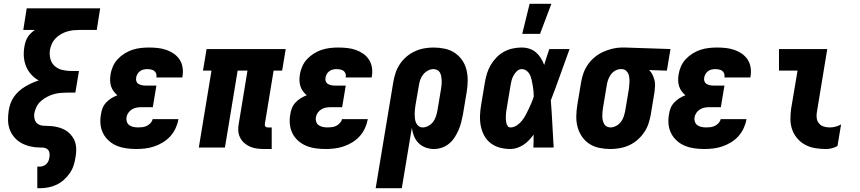

<svg xmlns="http://www.w3.org/2000/svg" viewBox="-20 -779 4540 1014"><path d="M177 215V101H190Q199 101 208.5 97.5Q218 94 225.5 86.5Q233 79 236.5 69.5Q240 60 241 51Q243 40 241.5 30Q240 20 234.5 13Q229 6 219.5 3Q210 0 200 0H190Q164 0 139 -6Q114 -12 93 -23.5Q72 -35 56 -53.5Q40 -72 31.5 -95Q23 -118 22.5 -143.5Q22 -169 26 -195Q29 -214 35.5 -232.5Q42 -251 53.5 -267.5Q65 -284 80 -297.5Q95 -311 112.5 -321.5Q130 -332 147.5 -340Q165 -348 184 -354Q162 -367 145 -385.5Q128 -404 118 -428Q108 -452 106 -479Q104 -506 109 -533Q111 -546 115 -558.5Q119 -571 126 -582.5Q133 -594 143 -603.5Q153 -613 164 -621H103L121 -735H509L491 -621H403Q387 -621 370 -619.5Q353 -618 336 -613Q319 -608 303.5 -599.5Q288 -591 275 -578Q262 -565 254.5 -549Q247 -533 244 -517Q240 -492 246 -468.5Q252 -445 269 -430Q286 -415 309.5 -409.5Q333 -404 358 -404H397L378 -290H339Q321 -290 302 -288.5Q283 -287 265 -282Q247 -277 229.5 -268Q212 -259 197 -246Q182 -233 173 -215Q164 -197 161 -179Q159 -163 163.5 -147.5Q168 -132 180.5 -124Q193 -116 209.5 -115Q226 -114 242 -113.5Q258 -113 273.5 -110Q289 -107 304 -101.5Q319 -96 331.5 -87.5Q344 -79 354 -67.5Q364 -56 371 -42.5Q378 -29 380.5 -13.5Q383 2 382.5 18Q382 34 379 50Q376 72 369 94Q362 116 348.5 135.5Q335 155 317 171Q299 187 277.5 197Q256 207 234 211Q212 215 190 215Z M700 8Q674 8 648 4.5Q622 1 598.5 -8.5Q575 -18 556 -34.5Q537 -51 525.5 -73Q514 -95 511 -121Q508 -147 513 -174Q515 -191 521.5 -207.5Q528 -224 540.5 -237.5Q553 -251 568.5 -260.5Q584 -270 600 -276Q589 -285 580 -297Q571 -309 566.5 -323.5Q562 -338 561.5 -354Q561 -370 564 -386Q567 -407 576.5 -428.5Q586 -450 602 -467Q618 -484 638 -496.5Q658 -509 679.5 -516Q701 -523 723 -525.5Q745 -528 767 -528Q790 -528 813.5 -525.5Q837 -523 858.5 -515.5Q880 -508 898 -495.5Q916 -483 928 -465Q940 -447 944 -424Q948 -401 944 -377L943 -370H806V-372Q808 -382 804.5 -391Q801 -400 794 -405Q787 -410 777 -412Q767 -414 757 -414Q747 -414 737 -411.5Q727 -409 718.5 -402.5Q710 -396 705 -386.5Q700 -377 699 -368Q697 -358 700.5 -349Q704 -340 712 -335.5Q720 -331 729 -329Q738 -327 748 -327H806L787 -213H729Q716 -213 703 -211Q690 -209 678 -202Q666 -195 658 -183.5Q650 -172 648 -159Q646 -147 650 -135.5Q654 -124 663.5 -117.5Q673 -111 685 -108.5Q697 -106 710 -106Q721 -106 733 -107.5Q745 -109 756 -114.5Q767 -120 775.5 -129.5Q784 -139 786 -150H923L922 -148Q918 -125 907.5 -102Q897 -79 880 -60Q863 -41 841 -27.5Q819 -14 795.5 -6Q772 2 748 5Q724 8 700 8Z M1415 8H1376Q1356 8 1337 5.5Q1318 3 1301.5 -4Q1285 -11 1271 -23Q1257 -35 1248.5 -51.5Q1240 -68 1238.5 -87Q1237 -106 1241 -126L1287 -406H1235L1168 0H1030L1097 -406H1052L1071 -520H1489L1470 -406H1425L1379 -126Q1378 -122 1378.5 -118Q1379 -114 1381.5 -111Q1384 -108 1387.5 -107Q1391 -106 1395 -106H1415Z M1700 8Q1674 8 1648 4.5Q1622 1 1598.5 -8.5Q1575 -18 1556 -34.5Q1537 -51 1525.5 -73Q1514 -95 1511 -121Q1508 -147 1513 -174Q1515 -191 1521.5 -207.5Q1528 -224 1540.5 -237.5Q1553 -251 1568.5 -260.5Q1584 -270 1600 -276Q1589 -285 1580 -297Q1571 -309 1566.5 -323.5Q1562 -338 1561.5 -354Q1561 -370 1564 -386Q1567 -407 1576.5 -428.5Q1586 -450 1602 -467Q1618 -484 1638 -496.5Q1658 -509 1679.5 -516Q1701 -523 1723 -525.5Q1745 -528 1767 -528Q1790 -528 1813.5 -525.5Q1837 -523 1858.5 -515.5Q1880 -508 1898 -495.5Q1916 -483 1928 -465Q1940 -447 1944 -424Q1948 -401 1944 -377L1943 -370H1806V-372Q1808 -382 1804.5 -391Q1801 -400 1794 -405Q1787 -410 1777 -412Q1767 -414 1757 -414Q1747 -414 1737 -411.5Q1727 -409 1718.5 -402.5Q1710 -396 1705 -386.5Q1700 -377 1699 -368Q1697 -358 1700.5 -349Q1704 -340 1712 -335.5Q1720 -331 1729 -329Q1738 -327 1748 -327H1806L1787 -213H1729Q1716 -213 1703 -211Q1690 -209 1678 -202Q1666 -195 1658 -183.5Q1650 -172 1648 -159Q1646 -147 1650 -135.5Q1654 -124 1663.5 -117.5Q1673 -111 1685 -108.5Q1697 -106 1710 -106Q1721 -106 1733 -107.5Q1745 -109 1756 -114.5Q1767 -120 1775.5 -129.5Q1784 -139 1786 -150H1923L1922 -148Q1918 -125 1907.5 -102Q1897 -79 1880 -60Q1863 -41 1841 -27.5Q1819 -14 1795.5 -6Q1772 2 1748 5Q1724 8 1700 8Z M2102 215H1964L2057 -345Q2061 -369 2069 -393.5Q2077 -418 2091.5 -440Q2106 -462 2126.5 -479.5Q2147 -497 2171 -508Q2195 -519 2220 -523.5Q2245 -528 2269 -528Q2299 -528 2328 -522Q2357 -516 2380 -501Q2403 -486 2419.5 -463Q2436 -440 2443 -412.5Q2450 -385 2450 -355Q2450 -325 2445 -295L2425 -175Q2421 -155 2416 -134.5Q2411 -114 2402.5 -94Q2394 -74 2382 -55Q2370 -36 2353 -21.5Q2336 -7 2314.5 0.5Q2293 8 2272 8Q2249 8 2227.5 0Q2206 -8 2190.5 -23.5Q2175 -39 2166.5 -60Q2158 -81 2155 -104ZM2212 -106Q2227 -106 2242 -114Q2257 -122 2267 -135Q2277 -148 2282 -163.5Q2287 -179 2290 -194L2310 -314Q2312 -325 2312.5 -335.5Q2313 -346 2312.5 -356.5Q2312 -367 2310 -377Q2308 -387 2303.5 -395.5Q2299 -404 2289.5 -409Q2280 -414 2269 -414Q2254 -414 2239.5 -406Q2225 -398 2214.5 -385Q2204 -372 2199 -356.5Q2194 -341 2192 -326L2174 -222Q2172 -210 2171 -198.5Q2170 -187 2170 -175Q2170 -163 2171.5 -151.5Q2173 -140 2177.5 -130Q2182 -120 2191 -113Q2200 -106 2212 -106Z M2676 8Q2647 8 2620.5 1Q2594 -6 2572.5 -22Q2551 -38 2538 -61.5Q2525 -85 2519.5 -112Q2514 -139 2515 -167.5Q2516 -196 2521 -225L2541 -345Q2545 -368 2552 -391Q2559 -414 2571.5 -435.5Q2584 -457 2602 -475.5Q2620 -494 2642 -506Q2664 -518 2688 -523Q2712 -528 2735 -528Q2757 -528 2776.5 -521.5Q2796 -515 2811 -502Q2826 -489 2836.5 -472Q2847 -455 2854 -436Q2860 -457 2867 -478Q2874 -499 2881 -520H2988Q2963 -452 2939 -384Q2915 -316 2889 -249Q2894 -187 2897 -124.5Q2900 -62 2904 0H2797Q2798 -17 2798 -34Q2798 -51 2798 -68Q2787 -53 2774 -39Q2761 -25 2745 -14.5Q2729 -4 2711 2Q2693 8 2676 8ZM2676 -106Q2693 -106 2709 -116.5Q2725 -127 2736.5 -141.5Q2748 -156 2756.5 -172Q2765 -188 2772.5 -204Q2780 -220 2787 -236.5Q2794 -253 2799 -269Q2799 -284 2797.5 -298.5Q2796 -313 2793.5 -327.5Q2791 -342 2788 -356Q2785 -370 2779 -383Q2773 -396 2761.5 -405Q2750 -414 2735 -414Q2721 -414 2710 -403.5Q2699 -393 2692 -380Q2685 -367 2681.5 -353.5Q2678 -340 2676 -326L2656 -206Q2654 -196 2653 -186.5Q2652 -177 2651.5 -167.5Q2651 -158 2651.5 -148.5Q2652 -139 2654 -130Q2656 -121 2661 -113.5Q2666 -106 2676 -106ZM2738 -600 2777 -759H2892L2832 -600Z M3204 8Q3174 8 3145 2Q3116 -4 3093 -19Q3070 -34 3054 -57Q3038 -80 3030.5 -107.5Q3023 -135 3023.5 -165Q3024 -195 3029 -225L3049 -345Q3053 -369 3061.5 -393Q3070 -417 3085.5 -439Q3101 -461 3122 -478Q3143 -495 3166.5 -505.5Q3190 -516 3215 -522Q3240 -528 3264 -528H3281L3521 -520L3502 -406L3408 -409Q3419 -399 3425.5 -385.5Q3432 -372 3436 -357.5Q3440 -343 3439.5 -327Q3439 -311 3437 -295L3417 -175Q3413 -151 3405 -126.5Q3397 -102 3382 -80Q3367 -58 3347 -40.5Q3327 -23 3303 -12Q3279 -1 3253.5 3.5Q3228 8 3204 8ZM3204 -106Q3219 -106 3234 -114Q3249 -122 3259 -135Q3269 -148 3274 -163.5Q3279 -179 3282 -194L3302 -314Q3304 -330 3304.5 -345.5Q3305 -361 3302.5 -375.5Q3300 -390 3290.5 -401.5Q3281 -413 3265 -414H3258Q3243 -414 3228.5 -405.5Q3214 -397 3205 -384Q3196 -371 3191 -356Q3186 -341 3184 -326L3164 -206Q3162 -195 3161.5 -184.5Q3161 -174 3161 -163.5Q3161 -153 3163.5 -143Q3166 -133 3170.5 -124.5Q3175 -116 3184 -111Q3193 -106 3204 -106Z M3700 8Q3674 8 3648 4.5Q3622 1 3598.5 -8.5Q3575 -18 3556 -34.5Q3537 -51 3525.5 -73Q3514 -95 3511 -121Q3508 -147 3513 -174Q3515 -191 3521.5 -207.5Q3528 -224 3540.5 -237.5Q3553 -251 3568.5 -260.5Q3584 -270 3600 -276Q3589 -285 3580 -297Q3571 -309 3566.5 -323.5Q3562 -338 3561.5 -354Q3561 -370 3564 -386Q3567 -407 3576.5 -428.5Q3586 -450 3602 -467Q3618 -484 3638 -496.5Q3658 -509 3679.5 -516Q3701 -523 3723 -525.5Q3745 -528 3767 -528Q3790 -528 3813.5 -525.5Q3837 -523 3858.5 -515.5Q3880 -508 3898 -495.5Q3916 -483 3928 -465Q3940 -447 3944 -424Q3948 -401 3944 -377L3943 -370H3806V-372Q3808 -382 3804.5 -391Q3801 -400 3794 -405Q3787 -410 3777 -412Q3767 -414 3757 -414Q3747 -414 3737 -411.5Q3727 -409 3718.5 -402.5Q3710 -396 3705 -386.5Q3700 -377 3699 -368Q3697 -358 3700.5 -349Q3704 -340 3712 -335.5Q3720 -331 3729 -329Q3738 -327 3748 -327H3806L3787 -213H3729Q3716 -213 3703 -211Q3690 -209 3678 -202Q3666 -195 3658 -183.5Q3650 -172 3648 -159Q3646 -147 3650 -135.5Q3654 -124 3663.5 -117.5Q3673 -111 3685 -108.5Q3697 -106 3710 -106Q3721 -106 3733 -107.5Q3745 -109 3756 -114.5Q3767 -120 3775.5 -129.5Q3784 -139 3786 -150H3923L3922 -148Q3918 -125 3907.5 -102Q3897 -79 3880 -60Q3863 -41 3841 -27.5Q3819 -14 3795.5 -6Q3772 2 3748 5Q3724 8 3700 8Z M4343 8Q4314 8 4286 3.5Q4258 -1 4234 -13.5Q4210 -26 4192 -46.5Q4174 -67 4164.5 -92.5Q4155 -118 4154.5 -146.5Q4154 -175 4158 -204L4192 -406H4094V-520H4349L4294 -186Q4291 -169 4293.5 -153.5Q4296 -138 4306 -126.5Q4316 -115 4331 -110.5Q4346 -106 4362 -106Q4377 -106 4392.5 -110Q4408 -114 4422 -122L4403 -8Q4389 0 4373.5 4Q4358 8 4343 8Z"/></svg>

Font: Iosevka Heavy Oblique
Style: Regular
Weight: 900
Italic angle: -9°
Monospace: yes
Designer: Belleve Invis
Foundry: Belleve Invis
Version: Version 32.5.0; ttfautohint (v1.8.4)